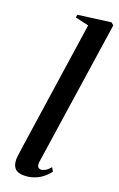

<svg xmlns="http://www.w3.org/2000/svg" viewBox="-160 -860 568 914"><g transform="rotate(20 124.5 -403.0)"><path d="M140 -72Q139 -55.5 144.8 -49.2Q150.5 -43 159.5 -43Q169 -43 180.8 -49.5Q192.5 -56 206.5 -72L217 -53Q202 -33.5 183 -19Q164 -4.5 141 3.2Q118 11 91.5 11Q73.5 11 60.2 5Q47 -1 40 -14.8Q33 -28.5 33 -51Q33 -56 34 -64.2Q35 -72.5 36.5 -83.5Q38 -94.5 39.5 -106L136.5 -765L68.5 -780.5L71 -795L236 -817L249 -806Z"/></g></svg>

Font: Merriweather 144pt Medium
Style: Italic
Weight: 500
Italic angle: -7.8°
Version: Version 2.101